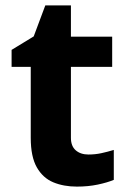

<svg xmlns="http://www.w3.org/2000/svg" viewBox="-20 -682 474 712"><path d="M308 -109Q333 -109 356 -114Q379 -119 402 -126V-15Q378 -5 342.5 2.5Q307 10 265 10Q216 10 177.5 -6Q139 -22 116.5 -61.5Q94 -101 94 -171V-434H23V-497L105 -547L148 -662H243V-546H396V-434H243V-171Q243 -140 261 -124.5Q279 -109 308 -109Z"/></svg>

Font: Noto Sans Adlam Unjoined
Style: Regular
Weight: 400
Designer: Mark Jamra, Neil Patel
Foundry: JamraPatel LLC
Version: Version 3.001